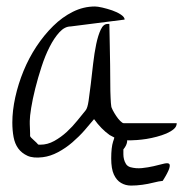

<svg xmlns="http://www.w3.org/2000/svg" viewBox="-20 -492 602 601"><path d="M489.3 74.2Q477.5 75.2 460.4 79.6Q443.4 84 425.3 86.4Q407.2 88.9 390.1 88.9Q373 88.9 358.9 80.6Q344.7 72.3 336.4 54.2Q328.1 36.1 328.1 3.9Q328.1 -30.3 334 -48.8Q336.9 -56.6 337.9 -61.5Q330.1 -65.4 323.2 -69.3Q296.9 -87.9 274.4 -119.1Q261.7 -103.5 244.6 -84Q227.5 -64.5 206.5 -46.4Q185.5 -28.3 161.6 -15.6Q137.7 -2.9 114.3 0Q84 3.9 65.9 -4.4Q47.9 -12.7 37.1 -27.3Q26.4 -42 22.5 -63Q18.6 -84 18.6 -108.4Q18.6 -145.5 27.8 -187.5Q37.1 -229.5 53.7 -270Q70.3 -310.5 94.2 -346.7Q118.2 -382.8 146.5 -410.6Q174.8 -438.5 208 -455.1Q241.2 -471.7 277.3 -471.7Q285.2 -471.7 300.3 -468.3Q315.4 -464.8 331.1 -459.5Q346.7 -454.1 358.4 -446.3Q370.1 -438.5 370.1 -430.7L201.2 -409.2Q182.6 -409.2 166 -391.1Q149.4 -373 135.3 -345.2Q121.1 -317.4 109.9 -282.7Q98.6 -248 90.3 -214.8Q82 -181.6 77.6 -154.3Q73.2 -127 73.2 -113.3V-103.5Q73.2 -97.7 73.7 -90.3Q74.2 -83 74.2 -75.2V-66.4Q74.2 -64.5 78.1 -60.5L94.7 -44.9Q98.6 -40 100.6 -39.1Q101.6 -39.1 103.5 -39.1H106.4Q128.9 -39.1 149.9 -50.8Q170.9 -62.5 189 -79.1Q207 -95.7 222.2 -114.7Q237.3 -133.8 248 -146.5Q253.9 -153.3 257.3 -176.3Q260.7 -199.2 264.2 -229Q267.6 -258.8 271.5 -292.5Q275.4 -326.2 281.2 -354Q287.1 -381.8 295.4 -399.4Q303.7 -417 316.4 -417Q317.4 -417 319.8 -417Q322.3 -417 322.3 -417Q322.3 -412.1 322.8 -392.6Q323.2 -373 323.7 -346.2Q324.2 -319.3 324.7 -289.1Q325.2 -258.8 325.2 -231.9Q325.2 -205.1 326.2 -185.5Q327.1 -166 328.1 -161.1Q328.1 -156.2 333 -147Q337.9 -137.7 343.8 -128.9Q349.6 -120.1 356.4 -113.3Q363.3 -106.4 367.2 -106.4H533.2Q533.2 -95.7 523.9 -87.9Q514.6 -80.1 501 -74.2Q487.3 -68.4 470.7 -64Q454.1 -59.6 438.5 -57.1Q422.9 -54.7 409.2 -53.7Q395.5 -52.7 388.7 -52.7H377.9V-47.9Q376 -36.1 366.2 -24.4V-8.8Q366.2 -1 368.2 6.8Q370.1 14.6 374.5 21.5Q378.9 28.3 387.7 31.2Q405.3 36.1 424.3 34.2Q443.4 32.2 460.4 28.3Q477.5 24.4 490.2 21Q502.9 17.6 508.3 20Q513.7 22.5 509.8 35.2Q505.9 47.9 489.3 74.2Z"/></svg>

Font: The Girl Next Door
Style: Regular
Weight: 400
Designer: Kimberly Geswein
Foundry: Kimberly Geswein
Version: Version 1.002 2010